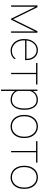

<svg xmlns="http://www.w3.org/2000/svg" viewBox="1516 -2094 781 3852"><g transform="rotate(90 1906.0 -167.5)"><path d="M124.5 -528.3C124.5 -528.3 88.4 -528.3 88.4 -528.3C88.4 -528.3 88.4 0 88.4 0C88.4 0 114.7 0 114.7 0C114.7 0 114.7 -489.3 114.7 -489.3C114.7 -489.3 354.5 0 354.5 0C354.5 0 375 0 375 0C375 0 609.9 -477.5 609.9 -477.5C609.9 -477.5 609.9 0 609.9 0C609.9 0 636.7 0 636.7 0C636.7 0 636.7 -528.3 636.7 -528.3C636.7 -528.3 605 -528.3 605 -528.3C605 -528.3 364.7 -40 364.7 -40C364.7 -40 124.5 -528.3 124.5 -528.3Z M994.6 9.8C1072.3 9.8 1130.4 -18.6 1169.9 -75.7C1169.9 -75.7 1151.4 -88.9 1151.4 -88.9C1151.4 -88.9 1151.4 -88.9 1151.4 -88.9C1132.3 -64 1110.4 -45.9 1085.4 -34.2C1060.5 -22 1030.3 -16.1 994.6 -16.1C994.6 -16.1 994.6 -16.1 994.6 -16.1C957.5 -16.1 923.3 -26.4 891.6 -47.4C859.9 -68.4 835 -97.2 816.9 -133.8C798.8 -170.4 789.6 -210 789.6 -252.9C789.6 -252.9 789.6 -281.7 789.6 -281.7C789.6 -281.7 1185.5 -281.7 1185.5 -281.7C1185.5 -281.7 1185.5 -309.6 1185.5 -309.6C1185.5 -309.6 1185.5 -309.6 1185.5 -309.6C1185.5 -377.9 1167 -433.1 1129.4 -475.1C1091.8 -517.1 1043.9 -538.1 984.9 -538.1C984.9 -538.1 984.9 -538.1 984.9 -538.1C944.3 -538.1 907.2 -526.9 873 -503.9C838.9 -481 812 -449.2 792.5 -408.7C772.9 -368.2 763.2 -323.2 763.2 -274.4C763.2 -274.4 763.2 -252.4 763.2 -252.4C763.2 -252.4 763.2 -252.4 763.2 -252.4C763.2 -203.6 773.4 -159.2 793.5 -119.1C813.5 -79.1 841.8 -47.9 877.4 -24.9C913.1 -2 952.1 9.8 994.6 9.8C994.6 9.8 994.6 9.8 994.6 9.8ZM984.9 -511.7C1017.6 -511.7 1047.4 -503.4 1074.2 -486.3C1100.6 -469.2 1121.6 -445.3 1136.7 -414.6C1151.9 -383.8 1159.2 -350.1 1159.2 -314.5C1159.2 -314.5 1159.2 -308.1 1159.2 -308.1C1159.2 -308.1 791 -308.1 791 -308.1C791 -308.1 791 -308.1 791 -308.1C797.4 -367.2 818.4 -416 854 -454.6C889.6 -492.7 933.6 -511.7 984.9 -511.7C984.9 -511.7 984.9 -511.7 984.9 -511.7Z M1674.8 -528.3C1674.8 -528.3 1244.1 -528.3 1244.1 -528.3C1244.1 -528.3 1244.1 -501.5 1244.1 -501.5C1244.1 -501.5 1440.9 -501.5 1440.9 -501.5C1440.9 -501.5 1440.9 0 1440.9 0C1440.9 0 1467.3 0 1467.3 0C1467.3 0 1467.3 -501.5 1467.3 -501.5C1467.3 -501.5 1674.8 -501.5 1674.8 -501.5C1674.8 -501.5 1674.8 -528.3 1674.8 -528.3Z M2182.1 -267.6C2182.1 -267.6 2182.1 -267.6 2182.1 -267.6C2182.1 -353 2164.6 -419.9 2128.9 -467.3C2093.3 -514.6 2044.9 -538.1 1982.9 -538.1C1982.9 -538.1 1982.9 -538.1 1982.9 -538.1C1943.4 -538.1 1908.2 -529.3 1877.4 -511.2C1846.7 -493.2 1821.8 -467.8 1803.7 -434.1C1803.7 -434.1 1803.7 -528.3 1803.7 -528.3C1803.7 -528.3 1777.3 -528.3 1777.3 -528.3C1777.3 -528.3 1777.3 203.1 1777.3 203.1C1777.3 203.1 1803.7 203.1 1803.7 203.1C1803.7 203.1 1803.7 -82 1803.7 -82C1803.7 -82 1803.7 -82 1803.7 -82C1821.3 -53.2 1845.7 -30.8 1877 -14.6C1908.2 1.5 1943.8 9.8 1983.9 9.8C1983.9 9.8 1983.9 9.8 1983.9 9.8C2044.9 9.8 2093.3 -14.6 2128.9 -63C2164.6 -111.3 2182.1 -176.8 2182.1 -259.3C2182.1 -259.3 2182.1 -267.6 2182.1 -267.6ZM2155.3 -269.5C2155.3 -187 2140.1 -124 2110.4 -81.1C2080.6 -38.1 2038.6 -16.6 1984.4 -16.6C1984.4 -16.6 1984.4 -16.6 1984.4 -16.6C1939.9 -16.6 1901.9 -26.9 1871.1 -46.9C1839.8 -66.9 1817.4 -94.7 1803.7 -131.3C1803.7 -131.3 1803.7 -378.4 1803.7 -378.4C1803.7 -378.4 1803.7 -378.4 1803.7 -378.4C1817.4 -421.4 1839.8 -454.6 1870.6 -477.5C1901.4 -500.5 1939 -511.7 1983.4 -511.7C1983.4 -511.7 1983.4 -511.7 1983.4 -511.7C2037.6 -511.7 2080.1 -490.2 2110.4 -447.8C2140.1 -404.8 2155.3 -345.2 2155.3 -269.5C2155.3 -269.5 2155.3 -269.5 2155.3 -269.5Z M2285.6 -251C2285.6 -251 2285.6 -251 2285.6 -251C2286.1 -201.2 2295.9 -156.2 2315.4 -116.7C2335 -76.7 2362.3 -45.4 2397.9 -23.4C2433.1 -1.5 2473.1 9.8 2517.6 9.8C2562 9.8 2602.1 -1.5 2637.7 -23.9C2672.9 -46.4 2700.2 -77.6 2719.2 -117.7C2738.3 -157.7 2748 -203.1 2748 -253.9C2748 -253.9 2748 -277.3 2748 -277.3C2748 -277.3 2748 -277.3 2748 -277.3C2747.6 -327.6 2737.8 -372.6 2718.3 -412.6C2698.2 -452.6 2670.9 -483.4 2635.7 -505.4C2600.6 -527.3 2561 -538.1 2516.6 -538.1C2516.6 -538.1 2516.6 -538.1 2516.6 -538.1C2472.2 -538.1 2432.1 -526.9 2397 -504.4C2361.3 -481.9 2334 -450.7 2314.9 -410.6C2295.4 -370.1 2285.6 -324.7 2285.6 -274.4C2285.6 -274.4 2285.6 -251 2285.6 -251ZM2312 -269.5C2312 -269.5 2312 -269.5 2312 -269.5C2312 -339.4 2331.1 -397 2369.1 -442.9C2407.2 -488.8 2456.5 -511.7 2516.6 -511.7C2516.6 -511.7 2516.6 -511.7 2516.6 -511.7C2556.2 -511.7 2591.3 -501.5 2622.6 -481C2653.3 -460 2677.7 -431.2 2695.3 -394.5C2712.9 -357.9 2721.7 -317.9 2721.7 -274.4C2721.7 -274.4 2721.7 -259.3 2721.7 -259.3C2721.7 -259.3 2721.7 -259.3 2721.7 -259.3C2721.7 -188 2702.6 -129.9 2665 -84.5C2627 -39.1 2577.6 -16.6 2517.6 -16.6C2517.6 -16.6 2517.6 -16.6 2517.6 -16.6C2477.5 -16.6 2441.9 -26.9 2411.1 -47.4C2379.9 -67.9 2355.5 -96.7 2338.4 -133.3C2320.8 -169.9 2312 -210 2312 -253.9C2312 -253.9 2312 -269.5 2312 -269.5Z M3242.2 -528.3C3242.2 -528.3 2811.5 -528.3 2811.5 -528.3C2811.5 -528.3 2811.5 -501.5 2811.5 -501.5C2811.5 -501.5 3008.3 -501.5 3008.3 -501.5C3008.3 -501.5 3008.3 0 3008.3 0C3008.3 0 3034.7 0 3034.7 0C3034.7 0 3034.7 -501.5 3034.7 -501.5C3034.7 -501.5 3242.2 -501.5 3242.2 -501.5C3242.2 -501.5 3242.2 -528.3 3242.2 -528.3Z M3305.7 -251C3305.7 -251 3305.7 -251 3305.7 -251C3306.2 -201.2 3315.9 -156.2 3335.4 -116.7C3355 -76.7 3382.3 -45.4 3418 -23.4C3453.1 -1.5 3493.2 9.8 3537.6 9.8C3582 9.8 3622.1 -1.5 3657.7 -23.9C3692.9 -46.4 3720.2 -77.6 3739.3 -117.7C3758.3 -157.7 3768.1 -203.1 3768.1 -253.9C3768.1 -253.9 3768.1 -277.3 3768.1 -277.3C3768.1 -277.3 3768.1 -277.3 3768.1 -277.3C3767.6 -327.6 3757.8 -372.6 3738.3 -412.6C3718.3 -452.6 3690.9 -483.4 3655.8 -505.4C3620.6 -527.3 3581.1 -538.1 3536.6 -538.1C3536.6 -538.1 3536.6 -538.1 3536.6 -538.1C3492.2 -538.1 3452.1 -526.9 3417 -504.4C3381.3 -481.9 3354 -450.7 3335 -410.6C3315.4 -370.1 3305.7 -324.7 3305.7 -274.4C3305.7 -274.4 3305.7 -251 3305.7 -251ZM3332 -269.5C3332 -269.5 3332 -269.5 3332 -269.5C3332 -339.4 3351.1 -397 3389.2 -442.9C3427.2 -488.8 3476.6 -511.7 3536.6 -511.7C3536.6 -511.7 3536.6 -511.7 3536.6 -511.7C3576.2 -511.7 3611.3 -501.5 3642.6 -481C3673.3 -460 3697.8 -431.2 3715.3 -394.5C3732.9 -357.9 3741.7 -317.9 3741.7 -274.4C3741.7 -274.4 3741.7 -259.3 3741.7 -259.3C3741.7 -259.3 3741.7 -259.3 3741.7 -259.3C3741.7 -188 3722.7 -129.9 3685.1 -84.5C3647 -39.1 3597.7 -16.6 3537.6 -16.6C3537.6 -16.6 3537.6 -16.6 3537.6 -16.6C3497.6 -16.6 3461.9 -26.9 3431.2 -47.4C3399.9 -67.9 3375.5 -96.7 3358.4 -133.3C3340.8 -169.9 3332 -210 3332 -253.9C3332 -253.9 3332 -269.5 3332 -269.5Z"/></g></svg>

Font: WOX
Style: Regular
Weight: 500
Designer: Google
Foundry: ""
Version: ""